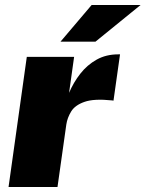

<svg xmlns="http://www.w3.org/2000/svg" viewBox="-20 -743 578 763"><path d="M14 0 86.5 -517H274.5L254.5 -374Q272 -415.5 299.2 -450.2Q326.5 -485 364 -506Q401.5 -527 449.5 -527H457L431 -343Q429.5 -343.5 428.5 -343.5Q427.5 -343.5 425 -344Q353.5 -351.5 315.8 -338.2Q278 -325 262.8 -300Q247.5 -275 243.5 -248L208.5 0ZM344 -723H538.5L359.5 -577.5H220.5Z"/></svg>

Font: Public Sans Black
Style: Italic
Weight: 900
Italic angle: -8°
Designer: The Public Sans project authors (U.S. Web Design System). Libre Franklin designed by Pablo Impallari and Rodrigo Fuenzal
Version: Version 1.007; ttfautohint (v1.8.1) -l 8 -r 50 -G 200 -x 14 